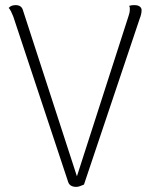

<svg xmlns="http://www.w3.org/2000/svg" viewBox="-20 -721 600 750"><path d="M278 9Q252 9 246 -11L32 -656Q28 -666 23.5 -675.5Q19 -685 14 -690Q19 -696 26 -698.5Q33 -701 41 -701Q63 -701 69 -683L289 -6H272L482 -658Q484 -663 485.5 -670Q487 -677 487 -682Q487 -686 487 -690.5Q487 -695 484 -698Q490 -700 494.5 -700.5Q499 -701 505 -701Q519 -701 526.5 -695Q534 -689 533 -679Q533 -673 531 -664.5Q529 -656 526 -649L308 0Q299 4 291.5 6.5Q284 9 278 9Z"/></svg>

Font: Arima Thin ExtraLight
Style: Regular
Weight: 250
Version: Version 1.100